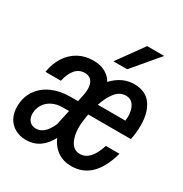

<svg xmlns="http://www.w3.org/2000/svg" viewBox="-194 -922 1026 1074"><g transform="rotate(30 318.5 -385.0)"><path d="M281 -408Q281 -440 266.5 -459Q252 -478 222 -478Q186 -478 162 -451Q138 -424 127 -373H27Q37 -432 65 -474.5Q93 -517 135 -539.5Q177 -562 230 -562Q274 -562 305.5 -545Q337 -528 355 -497Q415 -562 494 -562Q567 -562 603 -512Q639 -462 639 -379Q639 -332 629 -286H354L352 -276Q344 -231 344 -200Q344 -141 364.5 -106Q385 -71 423 -71Q492 -71 527 -183H615Q562 12 415 12Q364 12 326.5 -13.5Q289 -39 269 -86Q218 12 122 12Q82 12 51 -5.5Q20 -23 3.5 -54Q-13 -85 -13 -125Q-13 -186 17 -230.5Q47 -275 99 -298.5Q151 -322 216 -322H267L277 -370Q281 -387 281 -408ZM139 -71Q167 -71 189.5 -91Q212 -111 230 -152L251 -249H210Q173 -249 143.5 -234.5Q114 -220 97.5 -193.5Q81 -167 81 -134Q81 -106 96.5 -88.5Q112 -71 139 -71ZM551 -360Q553 -378 553 -387Q553 -430 535.5 -456.5Q518 -483 485 -483Q446 -483 418.5 -449Q391 -415 373 -360ZM448 -782H558L416 -614H327Z"/></g></svg>

Font: Azeret Mono
Style: Italic
Weight: 400
Italic angle: -12°
Designer: Martin Vácha
Foundry: Displaay
Version: Version 1.000; Glyphs 3.0.3, build 3074